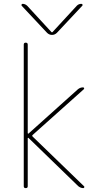

<svg xmlns="http://www.w3.org/2000/svg" viewBox="-20 -970 540 990"><path d="M127 -281.2 381.8 -509.8Q393.6 -519.5 408.2 -519.5Q412.1 -519.5 413.6 -516.1Q415 -512.7 412.1 -509.8L147.5 -273.4Q144.5 -270.5 147.5 -266.6L413.1 -9.8Q416 -7.8 414.6 -3.9Q413.1 0 409.2 0Q396.5 0 383.8 -9.8L127 -258.8Q126 -259.8 124.5 -259.3Q123 -258.8 123 -257.8V-9.8Q123 0 112.8 0Q102.5 0 102.5 -9.8V-740.2Q102.5 -750 112.8 -750Q123 -750 123 -740.2V-283.2Q123 -282.2 124.5 -281.2Q126 -280.3 127 -281.2ZM222.7 -800.8 91.8 -940.4Q89.8 -943.4 91.3 -946.8Q92.8 -950.2 96.7 -950.2Q109.4 -950.2 120.1 -940.4L246.1 -803.7H248H250L376 -940.4Q385.7 -950.2 399.4 -950.2Q403.3 -950.2 405.3 -946.8Q407.2 -943.4 404.3 -940.4L273.4 -800.8Q262.7 -790 248 -790Q233.4 -790 222.7 -800.8Z"/></svg>

Font: Rounded Mgen+ 1mn thin
Style: Regular
Weight: 100
Designer: [Source Han Sans]
Ryoko NISHIZUKA  (kana & ideographs); Paul D. Hunt (Latin, Greek & Cyrillic); Wenlong ZHANG  (bopomofo
Version: Version 1.059.20150602